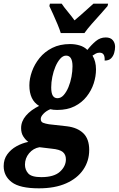

<svg xmlns="http://www.w3.org/2000/svg" viewBox="-83 -786 647 1046"><path d="M129 240Q25 240 -19 206.5Q-63 173 -63 119Q-63 82 -43.5 55Q-24 28 6.5 11Q37 -6 71 -13Q56 -24 44 -42.5Q32 -61 32 -88Q32 -125 58.5 -156Q85 -187 130 -209Q77 -241 77 -321Q77 -357 91 -396.5Q105 -436 132.5 -470Q160 -504 201.5 -525Q243 -546 299 -546Q326 -546 351 -538.5Q376 -531 393 -514Q415 -542 439 -562Q463 -582 493 -582Q519 -582 531.5 -567Q544 -552 544 -531Q544 -515 539 -497.5Q534 -480 522 -468Q510 -456 487 -456Q490 -499 460 -499Q448 -499 439.5 -494.5Q431 -490 421 -483Q440 -452 440 -408Q440 -370 427.5 -331.5Q415 -293 389 -260Q363 -227 323.5 -207Q284 -187 229 -187Q207 -187 191 -191Q169 -182 154 -166.5Q139 -151 139 -138Q139 -122 152 -117Q165 -112 184 -109L282 -98Q339 -91 371 -60Q403 -29 403 31Q403 91 370.5 138.5Q338 186 277 213Q216 240 129 240ZM230 -251Q249 -251 264 -268Q279 -285 290 -311.5Q301 -338 306.5 -368Q312 -398 312 -425Q312 -483 277 -483Q260 -483 245 -466Q230 -449 219 -423Q208 -397 202 -367Q196 -337 196 -310Q196 -279 204.5 -265Q213 -251 230 -251ZM142 179Q211 179 243.5 149.5Q276 120 276 82Q276 56 259 42Q242 28 199 24L132 16Q98 22 75.5 49Q53 76 53 111Q53 139 71 159Q89 179 142 179ZM248 -606Q242 -626 230.5 -653.5Q219 -681 207 -707.5Q195 -734 186 -753L189 -766H253Q264 -749 286.5 -722Q309 -695 323 -675Q339 -688 358.5 -705.5Q378 -723 396 -739Q414 -755 426 -766H506L503 -753Q487 -734 464 -708.5Q441 -683 417.5 -656.5Q394 -630 377 -606Z"/></svg>

Font: Noto Serif ExtraCondensed ExtraBold
Style: Italic
Weight: 800
Width: 2
Italic angle: -12°
Designer: Monotype Design Team
Foundry: Monotype Imaging Inc.
Version: Version 2.013